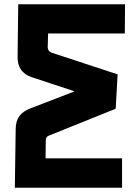

<svg xmlns="http://www.w3.org/2000/svg" viewBox="-20 -886 660 906"><path d="M129 -522Q61 -545 63 -620L66 -866H570L569 -728H207L205 -662Q207 -644 222 -638L535 -535L526 -373L213 -247Q195 -241 196 -222L195 -139H556V0H50L54 -276Q54 -314 71 -337.5Q88 -361 122 -374L332 -455Z"/></svg>

Font: Covid19
Style: Regular
Weight: 400
Designer: Peter Wiegel
Foundry: (c) CAT - Ing. Peter Wiegel.  for Rudolf Maass + Partner GmbH
Version: Version 001.000